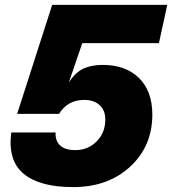

<svg xmlns="http://www.w3.org/2000/svg" viewBox="-20 -750 703 784"><path d="M663 -730 629 -574H316L261 -413Q288 -455 321 -470Q354 -485 399 -485Q493 -485 547.5 -431.5Q602 -378 602 -282Q602 -153 511.5 -69.5Q421 14 279 14Q142 14 76.5 -40.5Q11 -95 26 -209H207Q205 -176 225 -156.5Q245 -137 288 -137Q339 -137 374.5 -172.5Q410 -208 410 -262Q410 -300 386.5 -321Q363 -342 324 -342Q256 -342 221 -285H50L193 -730Z"/></svg>

Font: Nacelle Heavy
Style: Italic
Weight: 800
Italic angle: -12°
Designer: Sora Sagano
Foundry: Sora Sagano
Version: Version 1.000;FEAKit 1.0